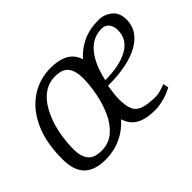

<svg xmlns="http://www.w3.org/2000/svg" viewBox="-100 -718 944 944"><g transform="rotate(-45 372.0 -246.5)"><path d="M185 9Q108 9 71.5 -28.5Q35 -66 35 -143Q35 -257 71 -337Q107 -417 170 -459.5Q233 -502 312 -502Q368 -502 404.5 -482Q441 -462 454 -419Q487 -457 534 -479.5Q581 -502 645 -502Q683 -502 713.5 -478Q744 -454 744 -405Q744 -329 668 -284.5Q592 -240 449 -240Q445 -212 442.5 -192.5Q440 -173 440 -155Q440 -107 452 -81.5Q464 -56 494.5 -46Q525 -36 578 -36Q595 -36 614 -42Q633 -48 647 -53L653 -25Q617 -6 584.5 1.5Q552 9 530 9Q466 9 429 -11.5Q392 -32 378 -78Q341 -36 291.5 -13.5Q242 9 185 9ZM201 -36Q252 -36 288 -67Q324 -98 346 -147Q368 -196 378.5 -251.5Q389 -307 389 -356Q389 -402 369.5 -429.5Q350 -457 297 -457Q257 -457 225.5 -437Q194 -417 172 -383.5Q150 -350 135.5 -308.5Q121 -267 114.5 -222.5Q108 -178 108 -137Q108 -91 128.5 -63.5Q149 -36 201 -36ZM459 -269Q560 -269 618.5 -302Q677 -335 677 -399Q677 -425 664 -443Q651 -461 625 -461Q563 -461 521 -411Q479 -361 459 -269Z"/></g></svg>

Font: Manuale Light
Style: Italic
Weight: 300
Italic angle: -11°
Version: Version 1.002